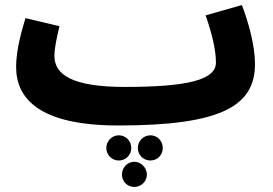

<svg xmlns="http://www.w3.org/2000/svg" viewBox="-20 -477 1084 762"><path d="M196 -255C196 -290 207 -334 216 -373L81 -405C66 -354 44 -281 44 -211C44 -84 139 21 449 21C858 21 992 -56 992 -223C992 -296 966 -389 940 -457L796 -416C820 -348 837 -280 837 -229C837 -161 729 -132 475 -132C266 -132 196 -181 196 -255ZM451 160C480 160 501 138 501 110C501 83 480 60 451 60C424 60 402 83 402 110C402 138 424 160 451 160ZM577 160C605 160 626 138 626 110C626 83 605 60 577 60C549 60 527 83 527 110C527 138 549 160 577 160ZM513 265C540 265 563 243 563 216C563 189 540 165 513 165C485 165 464 189 464 216C464 243 485 265 513 265Z"/></svg>

Font: Noto Sans Arabic UI Extra
Style: Regular
Weight: 800
Designer: Nadine Chahine - Monotype Design Team
Foundry: Monotype Imaging Inc.
Version: Version 1.900